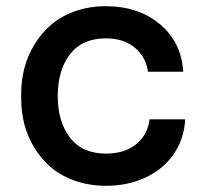

<svg xmlns="http://www.w3.org/2000/svg" viewBox="-20 -577 648 615"><path d="M319.8 18.1Q266.1 18.1 220.7 2.2Q175.3 -13.7 143.8 -40.5Q112.3 -67.4 90.3 -103.3Q68.4 -139.2 58.1 -178.7Q47.9 -218.3 47.9 -259.8V-277.8Q47.9 -320.3 58.6 -360.6Q69.3 -400.9 91.6 -436.5Q113.8 -472.2 145.3 -499Q176.8 -525.9 221.7 -541.5Q266.6 -557.1 318.8 -557.1Q423.3 -557.1 492.2 -499.5Q561 -441.9 566.9 -347.2H454.1Q447.3 -394.5 411.9 -424.3Q376.5 -454.1 318.8 -454.1Q243.7 -454.1 204.3 -403.3Q165 -352.5 165 -269Q165 -187 204.3 -136Q243.7 -85 319.8 -85Q379.4 -85 416.5 -115.5Q453.6 -146 459 -194.8H573.2Q569.8 -131.3 535.9 -82.8Q502 -34.2 445.6 -8.1Q389.2 18.1 319.8 18.1Z"/></svg>

Font: Sora Medium
Style: Regular
Weight: 500
Designer: Jonathan Barnbrook, Julián Moncada
Foundry: Barnbrook Fonts
Version: Version 2.000